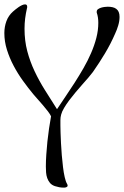

<svg xmlns="http://www.w3.org/2000/svg" viewBox="-20 -694 570 883"><path d="M529.8 -616.2Q529.8 -597.2 523.7 -576.9Q517.6 -556.6 509.8 -540Q489.3 -492.7 463.1 -449Q437 -405.3 407.2 -362.8Q399.4 -352.1 386.5 -337.2Q373.5 -322.3 358.4 -305.2Q343.3 -288.1 327.6 -269.5Q312 -251 298.3 -232.7Q284.7 -214.4 274.7 -197.5Q264.6 -180.7 261.2 -167Q257.8 -154.8 257.8 -141.6Q257.8 -128.4 257.8 -117.2Q257.8 -105.5 258.5 -83.7Q259.3 -62 260.5 -35.4Q261.7 -8.8 264.2 20Q266.6 48.8 269.8 74.7Q272.9 100.6 277.6 120.8Q282.2 141.1 288.1 150.9Q289.1 152.8 290 154.8Q291 156.7 291 159.2Q291 162.6 288.8 164.6Q286.6 166.5 283.7 167.5Q280.8 168.5 277.8 168.7Q274.9 168.9 272.9 168.9Q262.2 168.9 252.2 167Q242.2 165 232.9 162.1Q218.3 157.2 210 147.5Q201.7 137.7 197.3 125.2Q192.9 112.8 191.9 98.9Q190.9 85 190.9 71.8Q190.9 46.9 192.9 17.1Q194.8 -12.7 198 -43.2Q201.2 -73.7 205.6 -103.5Q210 -133.3 214.8 -159.2Q210.9 -168 200.4 -181.9Q189.9 -195.8 177 -210.7Q164.1 -225.6 151.9 -239.3Q139.6 -252.9 132.8 -261.2Q109.4 -289.6 85.7 -322.3Q62 -355 43 -390.9Q23.9 -426.8 12 -464.8Q0 -502.9 0 -542Q0 -570.8 9.5 -596.7Q19 -622.6 40 -641.1Q44.4 -645 51.3 -650.6Q58.1 -656.2 65.7 -661.4Q73.2 -666.5 81.1 -670.2Q88.9 -673.8 95.2 -673.8Q105 -673.8 105 -663.1Q105 -661.6 105 -659.7Q105 -657.7 104 -655.8Q98.6 -632.3 95.7 -609.4Q92.8 -586.4 92.8 -562Q92.8 -506.3 105.5 -458.5Q118.2 -410.6 139.2 -366.2Q160.2 -321.8 187 -279.1Q213.9 -236.3 242.2 -191.9Q260.3 -219.2 281.2 -250Q302.2 -280.8 323.2 -313.5Q344.2 -346.2 364 -380.6Q383.8 -415 398.9 -450Q414.1 -484.9 423.1 -519.8Q432.1 -554.7 432.1 -588.9Q432.1 -601.6 430.4 -613.3Q428.7 -625 424.8 -636.2V-640.1Q424.8 -647.5 430.9 -651.9Q437 -656.2 445.1 -658.7Q453.1 -661.1 461.7 -662.1Q470.2 -663.1 475.1 -663.1Q487.3 -663.1 497.3 -660.9Q507.3 -658.7 514.6 -653.3Q522 -647.9 525.9 -638.9Q529.8 -629.9 529.8 -616.2Z"/></svg>

Font: Montez
Style: Regular
Weight: 400
Designer: Astigmatic (AOETI)
Foundry: Astigmatic (AOETI)
Version: Version 1.000